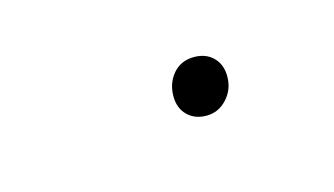

<svg xmlns="http://www.w3.org/2000/svg" viewBox="-27 -430 245 141"><g transform="rotate(-15 95.5 -360.0)"><path d="M120 -338Q111 -338 105.5 -343.5Q100 -349 100 -358Q100 -368 106 -375Q112 -382 122 -382Q131 -382 136.5 -376.5Q142 -371 142 -362Q142 -352 135.5 -345Q129 -338 120 -338Z"/></g></svg>

Font: Work Sans Thin
Style: Italic
Weight: 250
Italic angle: -13°
Designer: Wei Huang
Foundry: Wei Huang
Version: Version 2.012